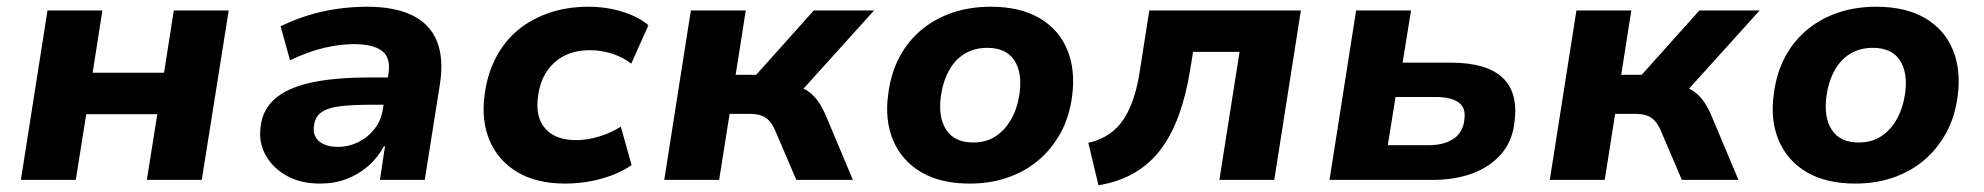

<svg xmlns="http://www.w3.org/2000/svg" viewBox="-20 -534 5890 570"><path d="M42 0 121 -503H284L255 -318H467L496 -503H659L579 0H416L447 -195H236L205 0Z M930 11Q872 11 830.5 -12.5Q789 -36 768 -74.5Q747 -113 754 -160Q760 -209 796.5 -241Q833 -273 902.5 -288.5Q972 -304 1077 -304H1151L1139 -223H1077Q1025 -223 989 -218.5Q953 -214 934 -200.5Q915 -187 912 -160Q908 -131 927.5 -114.5Q947 -98 984 -98Q1015 -98 1043.5 -112Q1072 -126 1092 -151.5Q1112 -177 1117 -212L1133 -314Q1141 -362 1114.5 -382.5Q1088 -403 1030 -403Q990 -403 942.5 -392Q895 -381 841 -355L813 -456Q852 -475 893.5 -488Q935 -501 979.5 -507.5Q1024 -514 1070 -514Q1151 -514 1203 -489Q1255 -464 1276.5 -413Q1298 -362 1286 -284L1241 0H1108L1123 -100H1120Q1101 -65 1072.5 -40.5Q1044 -16 1008.5 -2.5Q973 11 930 11Z M1658 11Q1573 11 1516 -23Q1459 -57 1433.5 -117Q1408 -177 1419 -255Q1427 -315 1452.5 -363.5Q1478 -412 1518 -445Q1558 -478 1611 -496Q1664 -514 1727 -514Q1782 -514 1830 -498.5Q1878 -483 1905 -459L1854 -345Q1830 -364 1797.5 -374.5Q1765 -385 1731 -385Q1698 -385 1671.5 -375.5Q1645 -366 1625 -347.5Q1605 -329 1593 -304Q1581 -279 1577 -246Q1569 -186 1599 -152Q1629 -118 1691 -118Q1724 -118 1759.5 -129Q1795 -140 1823 -158L1855 -44Q1833 -28 1801.5 -15.5Q1770 -3 1733.5 4Q1697 11 1658 11Z M1952 0 2031 -503H2194L2164 -312H2225L2396 -503H2575L2343 -246L2328 -280Q2354 -278 2372 -267.5Q2390 -257 2404 -239.5Q2418 -222 2430 -195L2512 0H2344L2282 -145Q2274 -164 2264 -175Q2254 -186 2240 -191Q2226 -196 2205 -196H2146L2115 0Z M2859 11Q2772 11 2714.5 -23Q2657 -57 2631.5 -117.5Q2606 -178 2617 -255Q2625 -318 2651 -366Q2677 -414 2717.5 -447Q2758 -480 2809.5 -497Q2861 -514 2921 -514Q3008 -514 3065.5 -480.5Q3123 -447 3148 -387.5Q3173 -328 3163 -250Q3155 -187 3128.5 -139Q3102 -91 3062 -57.5Q3022 -24 2970.5 -6.5Q2919 11 2859 11ZM2869 -111Q2908 -111 2936 -129.5Q2964 -148 2982.5 -181Q3001 -214 3007 -258Q3015 -320 2990.5 -356Q2966 -392 2911 -392Q2873 -392 2844 -374.5Q2815 -357 2797 -324Q2779 -291 2773 -247Q2765 -185 2789.5 -148Q2814 -111 2869 -111Z M3241 16 3211 -110Q3246 -118 3272 -135.5Q3298 -153 3315.5 -179.5Q3333 -206 3345.5 -243.5Q3358 -281 3365 -331L3392 -503H3842L3763 0H3600L3660 -380H3522L3513 -325Q3501 -251 3479.5 -192Q3458 -133 3426 -90.5Q3394 -48 3348 -21Q3302 6 3241 16Z M3927 0 4006 -503H4169L4144 -348H4287Q4393 -348 4440.5 -303.5Q4488 -259 4476 -171Q4470 -115 4437 -77Q4404 -39 4352 -19.5Q4300 0 4234 0ZM4100 -103H4222Q4266 -103 4294.5 -121.5Q4323 -140 4327 -177Q4333 -214 4310 -230Q4287 -246 4244 -246H4123Z M4581 0 4660 -503H4823L4793 -312H4854L5025 -503H5204L4972 -246L4957 -280Q4983 -278 5001 -267.5Q5019 -257 5033 -239.5Q5047 -222 5059 -195L5141 0H4973L4911 -145Q4903 -164 4893 -175Q4883 -186 4869 -191Q4855 -196 4834 -196H4775L4744 0Z M5488 11Q5401 11 5343.5 -23Q5286 -57 5260.5 -117.5Q5235 -178 5246 -255Q5254 -318 5280 -366Q5306 -414 5346.5 -447Q5387 -480 5438.5 -497Q5490 -514 5550 -514Q5637 -514 5694.5 -480.5Q5752 -447 5777 -387.5Q5802 -328 5792 -250Q5784 -187 5757.5 -139Q5731 -91 5691 -57.5Q5651 -24 5599.5 -6.5Q5548 11 5488 11ZM5498 -111Q5537 -111 5565 -129.5Q5593 -148 5611.5 -181Q5630 -214 5636 -258Q5644 -320 5619.5 -356Q5595 -392 5540 -392Q5502 -392 5473 -374.5Q5444 -357 5426 -324Q5408 -291 5402 -247Q5394 -185 5418.5 -148Q5443 -111 5498 -111Z"/></svg>

Font: Nunito Sans 7pt ExtraBold
Style: Italic
Weight: 800
Italic angle: -9°
Designer: Vernon Adams
Foundry: Vernon Adams
Version: Version 3.101;gftools[0.9.27]